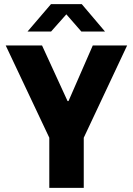

<svg xmlns="http://www.w3.org/2000/svg" viewBox="-20 -905 640 925"><path d="M217.5 0V-241.5L7.5 -686H182.5L305.5 -418H310L427 -686H592.5L383.5 -241.5V0ZM112.5 -753 225.5 -885H374L486 -753H372L283 -855H316.5L226 -753Z"/></svg>

Font: Chivo Mono Medium
Style: Regular
Weight: 500
Monospace: yes
Designer: Hector Gatti
Foundry: Omnibus-Type
Version: Version 1.008